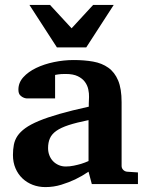

<svg xmlns="http://www.w3.org/2000/svg" viewBox="-20 -742 593 774"><path d="M350.1 0 336.9 -49.8Q311 -32.2 282.7 -18.6Q257.8 -6.8 227.1 2.7Q196.3 12.2 163.1 12.2Q135.7 12.2 112.1 3.2Q88.4 -5.9 70.6 -22.7Q52.7 -39.6 42.5 -63.5Q32.2 -87.4 32.2 -117.2Q32.2 -139.6 35.9 -158.7Q39.6 -177.7 50.5 -194.1Q61.5 -210.4 82 -225.3Q102.5 -240.2 136.5 -254.4Q170.4 -268.6 219.7 -282.7Q269 -296.9 337.9 -312V-324.2Q337.9 -331.5 338.4 -337.4Q338.4 -344.2 338.9 -351.1Q339.4 -365.2 335.9 -381.6Q332.5 -397.9 322.3 -411.9Q312 -425.8 293.5 -434.8Q274.9 -443.8 245.1 -443.8Q234.9 -443.8 226.8 -443.4Q218.8 -442.9 213.4 -441.9Q207 -440.9 202.1 -439.9V-345.2H99.1Q86.4 -344.2 76.7 -347.7Q68.4 -350.6 61.3 -357.9Q54.2 -365.2 54.2 -380.9Q54.2 -408.7 74 -430.7Q93.8 -452.6 125.7 -468Q157.7 -483.4 197.5 -491.7Q237.3 -500 276.9 -500Q319.8 -500 355.5 -493.7Q391.1 -487.3 416.7 -469Q442.4 -450.7 456.3 -417.5Q470.2 -384.3 470.2 -330.1V-73.2Q470.2 -64 476.6 -57.4Q482.9 -50.8 492.2 -49.8L536.1 -46.9V0ZM336.9 -257.8Q288.6 -248 257.1 -237.8Q225.6 -227.5 207 -214.4Q188.5 -201.2 181.2 -184.3Q173.8 -167.5 173.8 -145Q173.8 -129.4 179 -116Q184.1 -102.5 193.6 -92.5Q203.1 -82.5 216.3 -76.7Q229.5 -70.8 245.1 -70.8Q261.2 -70.8 277.6 -74.2Q293.9 -77.6 307.1 -81.5Q322.8 -86.4 336.9 -92.8ZM327.6 -550.8H209.5L98.6 -722.2H181.6L268.6 -627.9L355.5 -722.2H438.5Z"/></svg>

Font: Charis SIL
Style: Bold
Weight: 700
Foundry: SIL International
Version: Version 4.112